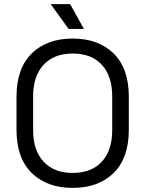

<svg xmlns="http://www.w3.org/2000/svg" viewBox="-20 -902 708 936"><path d="M334.2 14Q209 14 134.8 -58.5Q60.5 -131 60.5 -269.8V-430.2Q60.5 -569 134.8 -641.5Q209 -714 334.2 -714Q459.5 -714 533.8 -641.5Q608 -569 608 -430.2V-269.8Q608 -131 533.8 -58.5Q459.5 14 334.2 14ZM334.2 -59Q426.2 -59 476.6 -114Q527 -169 527 -267.2V-432.8Q527 -531 476.6 -586Q426.2 -641 334.2 -641Q243.2 -641 192.4 -586Q141.5 -531 141.5 -432.8V-267.2Q141.5 -169 192.4 -114Q243.2 -59 334.2 -59ZM389 -761H314.5L227 -882H322Z"/></svg>

Font: Space Grotesk Variable Light
Style: Regular
Weight: 300
Designer: Florian Karsten
Foundry: Florian Karsten
Version: Version 2.000